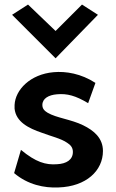

<svg xmlns="http://www.w3.org/2000/svg" viewBox="-20 -811 510 843"><path d="M33 -746 224 -555 410 -746 340 -791 224 -675 103 -791ZM42 -51C102 0 174 15 237 12C359 8 432 -62 432 -148C432 -205 392 -238 345 -261C292 -287 228 -293 189 -316C176 -324 166 -333 166 -350C166 -379 194 -394 230 -397C275 -401 312 -391 367 -358L399 -447C336 -488 269 -499 215 -494C113 -485 47 -417 44 -350V-334C50 -276 105 -248 164 -228C203 -213 248 -203 275 -184C289 -175 300 -164 300 -144C300 -109 271 -92 231 -90C181 -86 137 -99 72 -153Z"/></svg>

Font: Bluebird
Style: Nrw
Weight: 400
Designer: Jasper
Foundry: Cannot Into Space Fonts
Version: Version 0.98